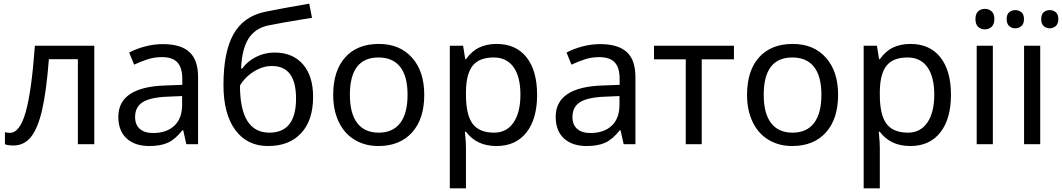

<svg xmlns="http://www.w3.org/2000/svg" viewBox="-20 -785 5780 1045"><path d="M493.2 0H403.8V-462.9H246.1Q232.4 -287.1 209.2 -186.8Q186 -86.4 148.7 -39.8Q111.3 6.8 53.2 6.8Q21.5 6.8 6.8 0V-65.9Q17.1 -62 34.2 -62Q87.9 -62 119.9 -175.3Q151.9 -288.6 169.9 -536.1H493.2Z M994.1 0 977.1 -76.2H973.1Q933.1 -25.9 893.3 -8.1Q853.5 9.8 793 9.8Q713.9 9.8 668.9 -31.7Q624 -73.2 624 -148.9Q624 -312 881.3 -319.8L972.2 -323.2V-355Q972.2 -416 945.8 -445.1Q919.4 -474.1 861.3 -474.1Q818.8 -474.1 781 -461.4Q743.2 -448.7 710 -433.1L683.1 -499Q723.6 -520.5 771.5 -532.7Q819.3 -544.9 866.2 -544.9Q963.4 -544.9 1010.7 -502Q1058.1 -459 1058.1 -365.2V0ZM813 -61Q886.7 -61 929 -100.8Q971.2 -140.6 971.2 -213.9V-262.2L892.1 -258.8Q799.8 -255.4 757.6 -229.5Q715.3 -203.6 715.3 -147.9Q715.3 -106 741 -83.5Q766.6 -61 813 -61Z M1196.3 -321.8Q1196.3 -501 1250.2 -597.9Q1304.2 -694.8 1419.9 -720.2Q1528.8 -742.2 1663.1 -765.1L1678.2 -688L1620.1 -678.7Q1506.8 -660.2 1438 -646Q1367.7 -630.4 1332.3 -574.5Q1296.9 -518.6 1292 -412.1H1298.3Q1326.7 -451.7 1373.8 -475.3Q1420.9 -499 1474.1 -499Q1572.8 -499 1628.4 -435.5Q1684.1 -372.1 1684.1 -257.8Q1684.1 -130.4 1619.1 -60.3Q1554.2 9.8 1439 9.8Q1324.7 9.8 1260.5 -77.6Q1196.3 -165 1196.3 -321.8ZM1446.3 -63Q1591.3 -63 1591.3 -249Q1591.3 -425.8 1460 -425.8Q1424.3 -425.8 1390.9 -411.1Q1357.4 -396.5 1330.3 -372.6Q1303.2 -348.6 1286.1 -319.8Q1286.1 -63 1446.3 -63Z M2289.1 -269Q2289.1 -137.7 2222.7 -64Q2156.2 9.8 2039.1 9.8Q1966.3 9.8 1910.2 -24.2Q1854 -58.1 1823.7 -121.6Q1793.5 -185.1 1793.5 -269Q1793.5 -399.9 1858.9 -472.9Q1924.3 -545.9 2042.5 -545.9Q2155.8 -545.9 2222.4 -471.4Q2289.1 -397 2289.1 -269ZM1884.3 -269Q1884.3 -168 1924.1 -115.5Q1963.9 -63 2041.5 -63Q2118.2 -63 2158.2 -115.5Q2198.2 -168 2198.2 -269Q2198.2 -370.1 2158 -421.1Q2117.7 -472.2 2040 -472.2Q1884.3 -472.2 1884.3 -269Z M2682.1 9.8Q2574.2 9.8 2516.1 -67.9H2510.3L2512.2 -47.9Q2516.1 -9.8 2516.1 20V240.2H2428.2V-536.1H2500.5L2512.2 -462.9H2516.1Q2547.4 -506.8 2588.4 -526.4Q2629.4 -545.9 2683.1 -545.9Q2787.6 -545.9 2845.5 -473.4Q2903.3 -400.9 2903.3 -269Q2903.3 -137.7 2845.2 -64Q2787.1 9.8 2682.1 9.8ZM2667.5 -472.2Q2587.9 -472.2 2552.5 -427.2Q2517.1 -382.3 2516.1 -286.1V-269Q2516.1 -160.2 2552.2 -111.6Q2588.4 -63 2669.4 -63Q2736.8 -63 2774.7 -117.7Q2812.5 -172.4 2812.5 -270Q2812.5 -368.2 2774.7 -420.2Q2736.8 -472.2 2667.5 -472.2Z M3374.5 0 3357.4 -76.2H3353.5Q3313.5 -25.9 3273.7 -8.1Q3233.9 9.8 3173.3 9.8Q3094.2 9.8 3049.3 -31.7Q3004.4 -73.2 3004.4 -148.9Q3004.4 -312 3261.7 -319.8L3352.5 -323.2V-355Q3352.5 -416 3326.2 -445.1Q3299.8 -474.1 3241.7 -474.1Q3199.2 -474.1 3161.4 -461.4Q3123.5 -448.7 3090.3 -433.1L3063.5 -499Q3104 -520.5 3151.9 -532.7Q3199.7 -544.9 3246.6 -544.9Q3343.8 -544.9 3391.1 -502Q3438.5 -459 3438.5 -365.2V0ZM3193.4 -61Q3267.1 -61 3309.3 -100.8Q3351.6 -140.6 3351.6 -213.9V-262.2L3272.5 -258.8Q3180.2 -255.4 3137.9 -229.5Q3095.7 -203.6 3095.7 -147.9Q3095.7 -106 3121.3 -83.5Q3147 -61 3193.4 -61Z M3974.6 -461.9H3799.3V0H3712.4V-461.9H3539.6V-536.1H3974.6Z M4541.5 -269Q4541.5 -137.7 4475.1 -64Q4408.7 9.8 4291.5 9.8Q4218.8 9.8 4162.6 -24.2Q4106.4 -58.1 4076.2 -121.6Q4045.9 -185.1 4045.9 -269Q4045.9 -399.9 4111.3 -472.9Q4176.8 -545.9 4294.9 -545.9Q4408.2 -545.9 4474.9 -471.4Q4541.5 -397 4541.5 -269ZM4136.7 -269Q4136.7 -168 4176.5 -115.5Q4216.3 -63 4293.9 -63Q4370.6 -63 4410.6 -115.5Q4450.7 -168 4450.7 -269Q4450.7 -370.1 4410.4 -421.1Q4370.1 -472.2 4292.5 -472.2Q4136.7 -472.2 4136.7 -269Z M4934.6 9.8Q4826.7 9.8 4768.6 -67.9H4762.7L4764.6 -47.9Q4768.6 -9.8 4768.6 20V240.2H4680.7V-536.1H4752.9L4764.6 -462.9H4768.6Q4799.8 -506.8 4840.8 -526.4Q4881.8 -545.9 4935.5 -545.9Q5040 -545.9 5097.9 -473.4Q5155.8 -400.9 5155.8 -269Q5155.8 -137.7 5097.7 -64Q5039.6 9.8 4934.6 9.8ZM4919.9 -472.2Q4840.3 -472.2 4804.9 -427.2Q4769.5 -382.3 4768.6 -286.1V-269Q4768.6 -160.2 4804.7 -111.6Q4840.8 -63 4921.9 -63Q4989.3 -63 5027.1 -117.7Q5064.9 -172.4 5064.9 -270Q5064.9 -368.2 5027.1 -420.2Q4989.3 -472.2 4919.9 -472.2Z M5383.8 0H5295.9V-536.1H5383.8ZM5289.1 -681.2Q5289.1 -710.4 5304 -723.6Q5318.8 -736.8 5340.8 -736.8Q5361.3 -736.8 5376.7 -723.6Q5392.1 -710.4 5392.1 -681.2Q5392.1 -652.3 5376.7 -638.7Q5361.3 -625 5340.8 -625Q5318.8 -625 5304 -638.7Q5289.1 -652.3 5289.1 -681.2Z M5641.6 0H5553.7V-536.1H5641.6ZM5459 -681.2Q5459 -707 5472.7 -718.5Q5486.3 -730 5505.9 -730Q5524.9 -730 5539.1 -718.5Q5553.2 -707 5553.2 -681.2Q5553.2 -655.3 5539.1 -643.1Q5524.9 -630.9 5505.9 -630.9Q5486.3 -630.9 5472.7 -643.1Q5459 -655.3 5459 -681.2ZM5647 -681.2Q5647 -707 5660.6 -718.5Q5674.3 -730 5692.9 -730Q5711.9 -730 5726.1 -718.5Q5740.2 -707 5740.2 -681.2Q5740.2 -655.3 5726.1 -643.1Q5711.9 -630.9 5692.9 -630.9Q5674.3 -630.9 5660.6 -643.1Q5647 -655.3 5647 -681.2Z"/></svg>

Font: NotoPenekeko
Style: Regular
Weight: 400
Designer: Monotype Design team
Foundry: Monotype Imaging Inc.
Version: Version 1.04